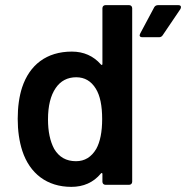

<svg xmlns="http://www.w3.org/2000/svg" viewBox="-20 -720 725 748"><path d="M379 -471C379 -467 377 -467 376 -467C375 -467 374 -468 373 -469C344 -502 306 -519 260 -519C161 -519 95 -467 66 -379C55 -345 49 -304 49 -257C49 -211 55 -169 67 -132C96 -44 163 8 258 8C305 8 344 -9 373 -44C374 -45 375 -46 376 -46C377 -46 379 -46 379 -42V-12C379 -5 384 0 391 0H483C490 0 495 -5 495 -12V-688C495 -695 490 -700 483 -700H391C384 -700 379 -695 379 -688ZM355 -140C336 -108 310 -92 276 -92C238 -92 210 -108 191 -140C175 -170 167 -208 167 -255C167 -307 177 -348 197 -377C216 -405 243 -419 277 -419C310 -419 335 -404 353 -375C370 -348 378 -308 378 -256C378 -206 370 -167 355 -140ZM600 -575C606 -575 611 -578 614 -583L683 -685C684 -688 685 -690 685 -692C685 -695 684 -700 675 -700H596C589 -700 584 -697 581 -692L526 -589C525 -586 524 -584 524 -583C524 -580 525 -575 534 -575Z"/></svg>

Font: Barlow SemiBold Numbers
Style: Regular
Weight: 600
Designer: Jeremy Tribby
Foundry: Tribby Type
Version: Version 1.408